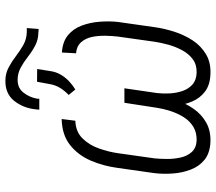

<svg xmlns="http://www.w3.org/2000/svg" viewBox="-64 -718 793 705"><g transform="rotate(-90 332.5 -365.5)"><path d="M567.9 -663.6H582L578.6 -620.1L564.5 -621.1Q538.6 -621.6 517.1 -633.1Q495.6 -644.5 476.1 -659.9Q456.5 -675.3 436 -686.3Q415.5 -697.3 391.6 -697.3Q361.3 -697.3 344.5 -675.3Q327.6 -653.3 322.8 -626.5L322.3 -617.7H282.2L283.7 -632.8Q288.6 -677.2 314.9 -710.2Q341.3 -743.2 390.1 -742.2Q416 -741.7 437.5 -730.2Q459 -718.8 478.8 -703.6Q498.5 -688.5 520 -676.3Q541.5 -664.1 567.9 -663.6ZM356.4 -485.4 336.4 -509.8Q351.6 -524.4 361.8 -540.8Q372.1 -557.1 376 -578.1L384.8 -626L431.6 -625.5L423.8 -576.2Q420.9 -556.2 410.9 -539.1Q400.9 -522 387 -508.8Q373 -495.6 356.4 -485.4ZM248 -535.6 241.7 -485.4Q201.2 -483.9 176.8 -459Q152.3 -434.1 139.9 -398.7Q127.4 -363.3 122.6 -329.6L103.5 -194.3Q101.6 -175.8 101.3 -150.1Q101.1 -124.5 106.4 -99.6Q111.8 -74.7 126.7 -58.1Q141.6 -41.5 168.5 -40Q197.8 -39.1 219.2 -52Q240.7 -64.9 254.9 -87.6Q269 -110.4 277.3 -136Q285.6 -161.6 289.1 -185.1L307.6 -305.2H353L334 -186Q329.1 -150.9 317.4 -115.5Q305.7 -80.1 285.4 -51Q265.1 -22 235.1 -4.9Q205.1 12.2 163.6 10.7Q123 8.8 98.6 -10.7Q74.2 -30.3 62.3 -61.5Q50.3 -92.8 47.9 -127.9Q45.4 -163.1 49.3 -195.3L68.4 -329.6Q75.2 -381.8 95.2 -428.5Q115.2 -475.1 152.3 -504.6Q189.5 -534.2 248 -535.6ZM489.3 -482.9 492.2 -534.7Q531.7 -532.2 555.7 -512.5Q579.6 -492.7 591.1 -461.9Q602.5 -431.2 605.2 -396.2Q607.9 -361.3 604.5 -329.6L585.4 -195.3Q580.6 -159.7 568.8 -122.8Q557.1 -85.9 536.9 -54.9Q516.6 -23.9 485.8 -5.6Q455.1 12.7 412.6 10.7Q373.5 9.3 349.1 -9Q324.7 -27.3 312.3 -56.6Q299.8 -85.9 296.9 -119.9Q293.9 -153.8 297.4 -186L315.9 -305.2H360.8L343.3 -185.1Q340.8 -164.1 342 -139.4Q343.3 -114.7 350.6 -92.8Q357.9 -70.8 374 -55.9Q390.1 -41 418 -40Q447.3 -39.1 467.5 -54.2Q487.8 -69.3 500.7 -93.5Q513.7 -117.7 521 -144.5Q528.3 -171.4 531.7 -194.3L550.8 -330.1Q553.2 -350.6 553.7 -375.7Q554.2 -400.9 549.3 -424.3Q544.4 -447.8 530 -464.1Q515.6 -480.5 489.3 -482.9Z"/></g></svg>

Font: Roboto Condensed Light
Style: Italic
Weight: 300
Italic angle: -12°
Designer: Christian Robertson
Foundry: Google
Version: Version 3.0; 2020